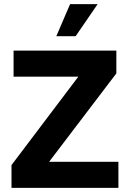

<svg xmlns="http://www.w3.org/2000/svg" viewBox="-20 -914 631 934"><path d="M36 0ZM36 0V-111L361 -541H46V-668H546V-557L219 -127H556V0ZM254 -738 321 -894H455L348 -738Z"/></svg>

Font: Gantari
Style: Bold
Weight: 700
Designer: Anugrah Pasau
Foundry: Lafontype
Version: Version 1.000; ttfautohint (v1.6)